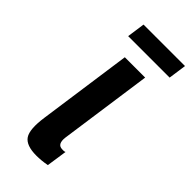

<svg xmlns="http://www.w3.org/2000/svg" viewBox="-226 -744 803 803"><g transform="rotate(45 175.0 -342.5)"><path d="M146 -542.7 87.3 -126.9Q75.9 -48.1 95.4 -19.1Q115 10 175.3 10Q189.4 10 204.4 8.6Q219.4 7.3 237.3 3.9L250.7 -87.1Q245.7 -85.1 242.1 -85.1Q238.6 -85.1 234.1 -85.1Q217.1 -85.1 211.1 -97Q205.1 -108.9 207.9 -129.9L266.3 -542.7ZM93.4 -615H338.7L350 -694.6H104.7Z"/></g></svg>

Font: Secuela ExtLt
Style: Italic
Weight: 200
Italic angle: -8°
Designer: Fernando Haro
Foundry: deFharo
Version: Version 1.704